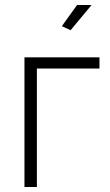

<svg xmlns="http://www.w3.org/2000/svg" viewBox="-20 -750 440 770"><path d="M263.2 -628.9 228 -645 289.1 -730H347.2ZM78.1 0V-520H378.9V-475.1H127.9V0Z"/></svg>

Font: Rawline Light
Style: Regular
Weight: 300
Designer: Matt McInerney, Pablo Impallari, Rodrigo Fuenzalida
Foundry: Matt McInerney, Pablo Impallari, Rodrigo Fuenzalida
Version: Version 4.020;PS 004.020;hotconv 1.0.88;makeotf.lib2.5.64775